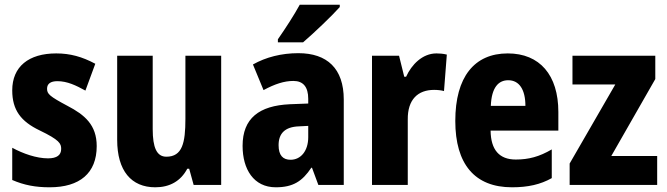

<svg xmlns="http://www.w3.org/2000/svg" viewBox="-20 -786 2833 816"><path d="M391 -165C391 -255 340 -298 267 -336C190 -377 180 -387 180 -409C180 -430 195 -441 224 -441C266 -441 303 -423 343 -401L385 -515C329 -545 278 -559 219 -559C102 -559 32 -503 32 -402C32 -318 69 -270 148 -232C233 -191 240 -176 240 -153C240 -127 222 -113 184 -113C135 -113 78 -133 32 -158V-21C83 1 131 10 191 10C319 10 391 -50 391 -165Z M920 -549H768V-281C768 -179 755 -120 687 -120C646 -120 629 -159 629 -237V-549H478V-192C478 -60 538 10 640 10C701 10 748 -16 776 -69H784L803 0H920Z M1424 -756V-766H1254C1230 -722 1195 -668 1161 -619V-606H1268C1317 -648 1392 -720 1424 -756ZM1248 -560C1176 -560 1110 -543 1055 -512L1100 -403C1148 -429 1188 -442 1227 -442C1269 -442 1290 -416 1290 -366V-346L1212 -343C1081 -337 1011 -283 1011 -166C1011 -67 1058 10 1152 10C1226 10 1265 -16 1303 -73H1306L1333 0H1441V-363C1441 -495 1370 -560 1248 -560ZM1251 -249 1290 -251V-203C1290 -144 1258 -107 1215 -107C1183 -107 1164 -125 1164 -169C1164 -218 1190 -247 1251 -249Z M1835 -559C1775 -559 1729 -511 1706 -460H1698L1676 -549H1561V0H1713V-278C1712 -363 1756 -404 1825 -404C1840 -404 1857 -402 1867 -399L1879 -554C1863 -558 1848 -559 1835 -559Z M2138 -559C1996 -559 1915 -459 1915 -272C1915 -89 1997 10 2156 10C2224 10 2277 -2 2325 -29V-151C2272 -120 2227 -108 2172 -108C2102 -108 2066 -149 2065 -231H2353V-310C2353 -467 2274 -559 2138 -559ZM2140 -445C2187 -445 2213 -405 2213 -336H2066C2069 -415 2099 -445 2140 -445Z M2773 0V-123H2578L2765 -450V-549H2413V-427H2595L2401 -91V0Z"/></svg>

Font: Noto Sans Gurmukhi UI Condensed ExtraBold
Style: Regular
Weight: 800
Width: 3
Designer: Jelle Bosma - Monotype Design Team
Foundry: Monotype Imaging Inc.
Version: Version 2.004